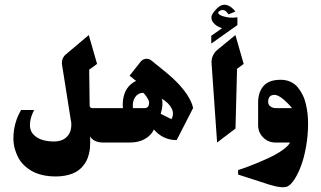

<svg xmlns="http://www.w3.org/2000/svg" viewBox="-20 -602 1358 811"><path d="M361 0Q361 -2 360.8 -9Q360.7 -16 360.7 -20.2Q360.7 -24.3 360.7 -26Q366.7 -14.3 380.8 -7.2Q395 0 415 0H484.3V-145.3H370Q362 -145.3 359.3 -152Q358.7 -153.7 358.7 -155.3L356.7 -307.7L390 -332L355 -454L258.7 -372.7Q249 -365 244.5 -353.3Q240 -341.7 242 -329L279 -95Q282 -83.3 281.3 -72.2Q280.7 -61 278.2 -51Q275.7 -41 269.5 -32.5Q263.3 -24 255 -17.7Q246.7 -11.3 234.5 -7.8Q222.3 -4.3 207.7 -4.3Q187 -4.3 169 -8.3Q151 -12.3 135.7 -22Q120.3 -31.7 112.5 -46.3Q104.7 -61 107 -84.5Q109.3 -108 124 -137.3H69Q58 -118.7 50.5 -98.2Q43 -77.7 39.7 -56.7Q36.3 -35.7 36.7 -14.8Q37 6 42.3 25.7Q47.7 45.3 56.8 63Q66 80.7 81 95.3Q96 110 114.8 120.7Q133.7 131.3 159.2 137.3Q184.7 143.3 214.3 143.3Q242 143.3 264.5 137.8Q287 132.3 302 123.5Q317 114.7 328.2 101.8Q339.3 89 345.5 76.7Q351.7 64.3 355.3 49.3Q359 34.3 360 23.2Q361 12 361 0Z M529.3 0Q566 0 592.5 -15.3Q619 -30.7 630 -55Q668.3 -10.3 726.3 -10.3L795.7 -145.7Q795.7 -145.7 792 -159.3Q773.7 -212.3 708.3 -273Q695 -285.3 680.7 -297Q680 -297.3 671.5 -304.3Q663 -311.3 648.7 -322.8Q634.3 -334.3 619.7 -346.3Q609.3 -355 596 -353.5Q582.7 -352 574.3 -341.7L527.3 -282.3L554.7 -260.3Q506 -236.7 499.3 -176.7Q497.3 -158.7 499.3 -145.3H437.7V0ZM658.7 -121.3Q670.7 -159.3 663.7 -185Q693.3 -167.3 705 -144Q716.7 -120.7 704 -98.7ZM609.7 -168.3Q609.7 -156.3 604.8 -150.8Q600 -145.3 589.3 -145.3H541.3Q538.7 -174.7 551.3 -192.3Q564 -210 585.3 -210Q588 -207.3 592 -202.8Q596 -198.3 602.8 -187.3Q609.7 -176.3 609.7 -168.3Z M982.7 -496V-529Q950.4 -523.7 919.1 -534.3Q908.4 -538 904 -543Q899.5 -548 904.2 -553.3Q909.5 -558.3 916.6 -559.5Q923.7 -560.7 930.1 -557.3Q933 -556 936.7 -552Q940.4 -548 942.9 -544.7L945.4 -541.3L974.2 -553.3Q973.5 -554.3 971.9 -556.3Q970.3 -558.3 965.5 -563.3Q960.7 -568.3 955.7 -572Q950.7 -575.7 943.3 -578.8Q935.8 -582 928.7 -582Q911.6 -582 896 -566Q872.9 -543 872.9 -528.3Q872.9 -514 884.3 -502.7Q895.6 -491.3 907 -487.3L918 -483L872.2 -450.7L872.5 -418ZM897 0 974.7 -59 981.3 -311.3 1009.3 -332 974.3 -454 898 -391.3Q885.3 -380.7 878.8 -365.5Q872.3 -350.3 873.7 -334Z M1139.7 -201.3Q1148 -201.3 1158.5 -195.5Q1169 -189.7 1178.3 -181.5Q1187.7 -173.3 1195.8 -165.2Q1204 -157 1208.7 -151.3L1213.3 -145.3H1144Q1133 -145.3 1122.8 -152Q1112.7 -158.7 1112.7 -172Q1112.7 -201.3 1139.7 -201.3ZM1195.3 185Q1209 178.3 1223.8 155.5Q1238.7 132.7 1251.5 98.8Q1264.3 65 1272.8 17.3Q1281.3 -30.3 1281.3 -80Q1281.3 -100 1279.3 -119.3Q1277.3 -138.7 1272.5 -160.3Q1267.7 -182 1258.8 -200.2Q1250 -218.3 1237.8 -233.2Q1225.7 -248 1207 -256.5Q1188.3 -265 1165.7 -265Q1115.7 -265 1093 -238.7Q1070.3 -212.3 1070.3 -169.3V-73Q1070.3 -42.7 1091.7 -21.3Q1113 0 1143.3 0H1205.3Q1197.3 15.3 1171.8 33Q1146.3 50.7 1115.7 64.8Q1085 79 1055.2 91Q1025.3 103 1005.7 109.7L985.7 116.3V135.3Q986 135.3 1118 178Q1174 195.3 1195.3 185Z"/></svg>

Font: Jomhuria
Style: Regular
Weight: 400
Designer: Arabic design by Kourosh Beigpour, Latin design by Eben Sorkin, engineering by Lasse Fister and Khaled Hosney
Version: Version 1.0010